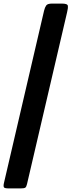

<svg xmlns="http://www.w3.org/2000/svg" viewBox="-85 -800 405 1070"><path d="M204.5 -780H260.5Q292 -780 293.2 -767Q294.5 -754 289 -732L65.5 226Q62 241.5 55.8 245.8Q49.5 250 30.5 250H-35.5Q-58 250 -62.5 244.5Q-67 239 -63.5 222L160.5 -740Q165 -759 172.5 -769.5Q180 -780 204.5 -780Z"/></svg>

Font: Besley* Narrow Fatface
Style: Italic
Weight: 900
Width: 4
Italic angle: -13°
Designer: Owen Earl
Foundry: indestructible type*
Version: Version 3.000; ttfautohint (v1.8.3)